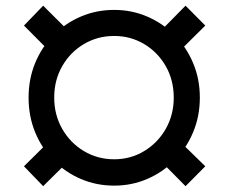

<svg xmlns="http://www.w3.org/2000/svg" viewBox="-20 -637 796 669"><path d="M377.9 9.8Q315.9 9.8 261.7 -13.4Q207.5 -36.6 166.5 -78.4Q125.5 -120.1 102.5 -176Q79.6 -231.9 79.6 -296.9Q79.6 -361.8 102.5 -417.5Q125.5 -473.1 166.5 -514.6Q207.5 -556.2 261.7 -579.3Q315.9 -602.5 377.9 -602.5Q439 -602.5 492.9 -579.3Q546.9 -556.2 588.1 -514.6Q629.4 -473.1 652.8 -417.5Q676.3 -361.8 676.3 -296.9Q676.3 -231.9 652.8 -176Q629.4 -120.1 588.1 -78.4Q546.9 -36.6 492.9 -13.4Q439 9.8 377.9 9.8ZM377.9 -82Q435.1 -82 482.4 -110.6Q529.8 -139.2 557.6 -188Q585.4 -236.8 585.4 -296.9Q585.4 -357.9 557.6 -406.5Q529.8 -455.1 482.4 -483.4Q435.1 -511.7 377.9 -511.7Q319.8 -511.7 272.2 -483.4Q224.6 -455.1 196.8 -406.5Q168.9 -357.9 168.9 -296.9Q168.9 -236.8 196.8 -188Q224.6 -139.2 272.2 -110.6Q319.8 -82 377.9 -82ZM593.8 -447.3 526.9 -516.1 626.5 -617.2 695.3 -547.9ZM626.5 11.7 526.9 -88.9 593.8 -156.7 695.3 -57.6ZM130.4 11.7 63.5 -57.6 163.6 -156.7 231.9 -88.9ZM163.6 -447.3 63.5 -547.9 130.4 -617.2 231.9 -516.1Z"/></svg>

Font: Inter 18pt
Style: Bold
Weight: 700
Designer: Rasmus Andersson
Foundry: rsms
Version: Version 4.001;git-66647c0bb